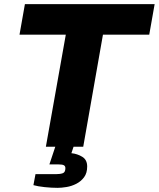

<svg xmlns="http://www.w3.org/2000/svg" viewBox="-20 -707 765 925"><path d="M201 0 297 -540H74L100 -687H725L699 -540H476L381 0ZM258 198Q228 198 195 194.5Q162 191 141 185L151 132H250Q270 132 282.5 127.5Q295 123 295 103Q295 93 287.5 89Q280 85 260 85H218L255 -26H343L324 31Q353 34 376.5 48.5Q400 63 400 95Q400 127 385 147Q370 167 347.5 178.5Q325 190 300.5 194Q276 198 258 198Z"/></svg>

Font: Archivo SemiBold ExtraBold
Style: Italic
Weight: 800
Italic angle: -10°
Version: Version 2.001